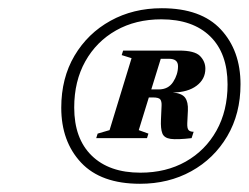

<svg xmlns="http://www.w3.org/2000/svg" viewBox="-20 -750 605 467"><path d="M373.5 -730Q469 -730 517 -678.5Q565 -627 565 -545Q565 -473.5 532.8 -418.8Q500.5 -364 445.2 -333.5Q390 -303 320.5 -303Q225.5 -303 177.2 -354.5Q129 -406 129 -488Q129 -560 161.2 -614.5Q193.5 -669 248.8 -699.5Q304 -730 373.5 -730ZM321.5 -330Q384 -330 431.8 -357Q479.5 -384 506.5 -432.2Q533.5 -480.5 533.5 -544.5Q533.5 -620.5 491 -661.8Q448.5 -703 372.5 -703Q310 -703 262.2 -676Q214.5 -649 187.5 -600.8Q160.5 -552.5 160.5 -488.5Q160.5 -413 203 -371.5Q245.5 -330 321.5 -330ZM451 -429.5 446 -414Q411 -410 395 -412.2Q379 -414.5 374.8 -425.8Q370.5 -437 371.5 -459L373 -493Q373.5 -503 370 -508Q366.5 -513 351.5 -513H342L317.5 -433.5L341 -425L337.5 -414H214L217.5 -425L246.5 -433.5L300 -608.5L276 -616L279.5 -627H415.5Q453.5 -627 466.5 -613.8Q479.5 -600.5 479.5 -583Q479.5 -557.5 458.2 -541.5Q437 -525.5 400.5 -525Q422.5 -523 430.2 -512.5Q438 -502 437 -481L435.5 -450.5Q435 -437.5 438.8 -433.5Q442.5 -429.5 451 -429.5ZM391 -607H371L348 -532.5H366Q389.5 -532.5 401.2 -550.8Q413 -569 413 -589Q413 -607 391 -607Z"/></svg>

Font: Newsreader 72pt ExtraBold
Style: Italic
Weight: 800
Italic angle: -17°
Designer: Hugues Gentile
Foundry: Production Type
Version: Version 1.003; ttfautohint (v1.8.3)